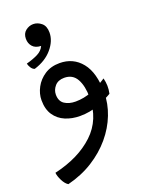

<svg xmlns="http://www.w3.org/2000/svg" viewBox="-178 -577 756 992"><g transform="rotate(-20 200.5 -81.5)"><path d="M21 338.4Q4.9 329.1 -7.8 304Q-20.5 278.8 -22 260.3Q114.7 229 196 152.6Q277.3 76.2 277.3 -45.4Q277.3 -108.4 255.9 -147Q234.4 -185.5 188 -185.5Q154.3 -185.5 136.2 -164.6Q118.2 -143.6 118.2 -118.2Q118.2 -82 142.3 -65.9Q166.5 -49.8 202.6 -49.8Q249 -49.8 293 -67.4Q336.9 -85 378.4 -112.8Q383.8 -91.3 384.3 -70.3Q384.8 -49.3 379.9 -27.8Q349.1 -9.3 301.8 9.5Q254.4 28.3 199.2 28.3Q154.8 28.3 118.4 12.9Q82 -2.4 60.3 -34.4Q38.6 -66.4 38.6 -116.2Q38.6 -151.9 56.9 -186Q75.2 -220.2 109.4 -242.7Q143.6 -265.1 191.4 -265.1Q266.1 -265.1 311.5 -209Q356.9 -152.8 356.9 -43.5Q356.9 17.1 333.7 76.9Q310.5 136.7 266.8 188.7Q223.1 240.7 161.1 279.8Q99.1 318.8 21 338.4ZM61.5 -280.8Q49.8 -284.2 41.7 -297.4Q33.7 -310.5 32.2 -320.3Q70.3 -330.6 96.2 -343.8Q122.1 -356.9 132.8 -380.9Q102.1 -381.8 86.7 -399.2Q71.3 -416.5 71.3 -441.9Q71.3 -470.7 90.3 -485.8Q109.4 -501 132.3 -501Q156.2 -501 176.8 -484.1Q197.3 -467.3 197.3 -431.6Q197.3 -385.7 161.1 -343Q125 -300.3 61.5 -280.8Z"/></g></svg>

Font: Harmattan SemiBold
Style: Regular
Weight: 600
Designer: George W. Nuss III and SIL International
Foundry: SIL International
Version: Version 4.000